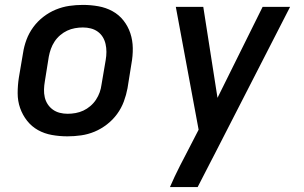

<svg xmlns="http://www.w3.org/2000/svg" viewBox="-20 -548 1240 783"><path d="M255 8Q223 8 192 2.5Q161 -3 135 -17.5Q109 -32 90.5 -55.5Q72 -79 62 -107.5Q52 -136 52 -168Q52 -200 57 -232L74 -332Q78 -359 88 -386Q98 -413 115.5 -437Q133 -461 157 -479.5Q181 -498 208 -509Q235 -520 262.5 -524Q290 -528 318 -528Q350 -528 381 -522.5Q412 -517 438.5 -502.5Q465 -488 483.5 -464.5Q502 -441 511.5 -412.5Q521 -384 521.5 -352Q522 -320 516 -288L500 -188Q495 -161 485 -134Q475 -107 457.5 -83Q440 -59 416 -40.5Q392 -22 365.5 -11Q339 0 311 4Q283 8 255 8ZM256 -84Q272 -84 288.5 -87Q305 -90 320 -97Q335 -104 348.5 -115.5Q362 -127 371.5 -141.5Q381 -156 386.5 -171.5Q392 -187 394 -203L411 -303Q414 -320 414 -336.5Q414 -353 410.5 -368.5Q407 -384 399 -397Q391 -410 378.5 -419Q366 -428 350.5 -432Q335 -436 318 -436Q302 -436 285.5 -433Q269 -430 254 -423Q239 -416 225.5 -404.5Q212 -393 202.5 -378.5Q193 -364 187.5 -348.5Q182 -333 179 -317L163 -217Q160 -200 159.5 -183.5Q159 -167 162.5 -151.5Q166 -136 174.5 -123Q183 -110 195.5 -101Q208 -92 223.5 -88Q239 -84 256 -84ZM673 215Q692 171 714 128Q736 85 758 43L790 -19L697 -520H809L867 -149L1051 -520H1163L853 85L840 110L786 215Z"/></svg>

Font: Iosevka Aile Semibold
Style: Italic
Weight: 600
Italic angle: -9°
Designer: Belleve Invis
Foundry: Belleve Invis
Version: Version 31.1.0; ttfautohint (v1.8.4)